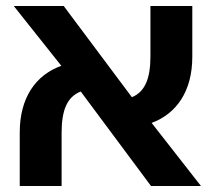

<svg xmlns="http://www.w3.org/2000/svg" viewBox="-20 -622 718 642"><path d="M46 0H186V-178C186 -253 204 -298 250 -316L485 0H652L487 -211C571 -242 623 -318 623 -432V-602H483V-433C483 -360 465 -315 421 -297L193 -602H26L185 -402C99 -371 46 -295 46 -179Z"/></svg>

Font: Noto Sans Hebrew Condensed
Style: Bold
Weight: 700
Width: 3
Designer: Monotype Design Team
Foundry: Monotype Imaging Inc.
Version: Version 2.004